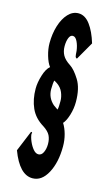

<svg xmlns="http://www.w3.org/2000/svg" viewBox="-115 -722 481 825"><g transform="rotate(15 125.0 -310.0)"><path d="M119 58Q61 58 24 -41L62 -133Q65 -134 67 -131.5Q69 -129 66 -126Q67 -111 75 -92.5Q83 -74 94 -61Q105 -48 117 -48Q131 -48 138.5 -64Q146 -80 146 -101Q146 -123 138 -139Q130 -155 107 -170Q67 -194 50 -232Q33 -270 33 -318Q33 -345 43 -377.5Q53 -410 69 -423Q57 -438 48.5 -467Q40 -496 40 -522Q40 -564 51 -599.5Q62 -635 82 -656.5Q102 -678 128 -678Q157 -678 179.5 -648Q202 -618 217 -568L171 -488Q165 -490 163.5 -495.5Q162 -501 161 -520Q158 -543 149.5 -560.5Q141 -578 129 -578Q118 -578 112 -563Q106 -548 106 -526Q106 -504 115.5 -486.5Q125 -469 150 -453Q170 -440 192.5 -404Q215 -368 215 -307Q215 -277 206 -248Q197 -219 185 -206Q197 -187 204 -161.5Q211 -136 211 -108Q211 -37 185.5 10.5Q160 58 119 58ZM147 -255Q149 -260 149.5 -272.5Q150 -285 150 -294Q150 -312 142 -331.5Q134 -351 115 -364L102 -372Q100 -369 99 -356Q98 -343 98 -333Q98 -295 127 -269Q135 -263 147 -255Z"/></g></svg>

Font: Inconsolata UltraCondensed ExtraBold
Style: Regular
Weight: 800
Width: 1
Monospace: yes
Designer: Raph Levien, Cyreal, Brenton Simpson
Foundry: Raph Levien, Cyreal, Google
Version: Version 3.001; ttfautohint (v1.8.2.53-6de2)